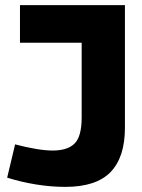

<svg xmlns="http://www.w3.org/2000/svg" viewBox="-20 -720 556 750"><path d="M8 -26 39 -156Q81 -145 119 -138.5Q157 -132 186 -132Q244 -132 271.5 -159.5Q299 -187 299 -261V-553H58V-700H468V-221Q468 -106 412 -48Q356 10 235 10Q179 10 120.5 0.5Q62 -9 8 -26Z"/></svg>

Font: Georama
Style: Bold
Weight: 700
Designer: Jean-Baptiste Levee
Foundry: Production Type
Version: Version 1.000